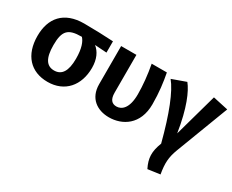

<svg xmlns="http://www.w3.org/2000/svg" viewBox="-115 -1008 2016 1666"><g transform="rotate(30 893.0 -175.5)"><path d="M632 -572C543 -577 438 -581 340 -581C136 -581 41 -463 41 -286C41 -96 145 17 315 17C487 17 590 -105 590 -281C590 -370 559 -430 513 -467L632 -459ZM315 -97C240 -97 201 -154 201 -286C201 -431 243 -471 376 -471H379C407 -441 430 -384 430 -281C430 -156 391 -97 315 -97Z M1172 -572H1020C1039 -471 1049 -369 1049 -282C1049 -141 992 -97 940 -97C894 -97 867 -125 867 -194V-572H714V-190C714 -48 813 17 930 17C1063 17 1202 -65 1202 -270C1202 -387 1189 -484 1172 -572Z M1367 -590 1228 -540C1298 -455 1370 -274 1438 -12C1400 86 1401 151 1445 239L1567 222C1549 118 1553 57 1585 -28L1786 -556L1634 -589L1514 -159C1478 -392 1418 -527 1367 -590Z"/></g></svg>

Font: Glow Sans SC Normal
Style: Bold
Weight: 700
Designer: Ryoko NISHIZUKA (kana, bopomofo & ideographs); Paul D. Hunt (Latin, Greek & Cyrillic); Sandoll Communications, Soo-young
Version: Version 0.93